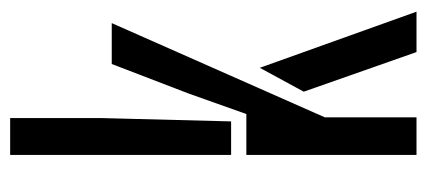

<svg xmlns="http://www.w3.org/2000/svg" viewBox="-251 -589 840 378"><g transform="rotate(-90 169.0 -400.0)"><path d="M53 -365V-800H125.5V-618.5L119 -365ZM53 0V-335H133.5L174 -449L232 -600H312.5L127 -180.5V0ZM177.5 -222 224.5 -308.5 335 0H255.5Z"/></g></svg>

Font: Big Shoulders Stencil Display Medium
Style: Regular
Weight: 500
Designer: Patric King
Foundry: XO Type Co
Version: Version 1.000